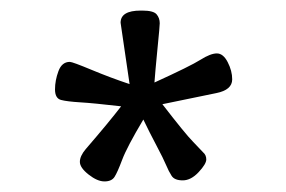

<svg xmlns="http://www.w3.org/2000/svg" viewBox="-20 -734 540 363"><path d="M282 -690 281 -676Q279 -654 276.5 -629Q274 -604 272 -578Q340 -609 359 -621Q378 -633 390 -633Q402 -633 410.5 -616.5Q419 -600 419 -584Q419 -564 389 -558L287 -537Q331 -480 345 -466L364 -446Q370 -441 370 -432.5Q370 -424 355.5 -408.5Q341 -393 325.5 -393Q310 -393 304.5 -401.5Q299 -410 294 -422Q289 -434 276 -458.5Q263 -483 251 -508Q220 -456 211 -432Q202 -408 196.5 -399.5Q191 -391 177.5 -391Q164 -391 147.5 -404Q131 -417 131 -428Q131 -439 142 -452Q186 -503 209 -533Q157 -539 132 -540.5Q107 -542 95.5 -545Q84 -548 84 -565Q84 -582 90.5 -599.5Q97 -617 112 -617Q117 -617 153 -602Q189 -587 225 -575L208 -691Q208 -714 246 -714H249Q270 -714 276 -707Q282 -700 282 -690Z"/></svg>

Font: LXGW WenKai
Style: Regular
Weight: 400
Designer: LXGW / Fontworks Inc.
Foundry: LXGW / Fontworks Inc.
Version: Version 1.520; June 14, 2025